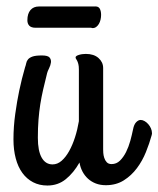

<svg xmlns="http://www.w3.org/2000/svg" viewBox="-20 -550 494 599"><path d="M310.1 27.8Q293 27.8 279.1 22.5Q265.1 17.1 254.6 7.6Q244.1 -2 237.3 -14.9Q230.5 -27.8 228 -43Q210 -11.2 185.5 8.8Q161.1 28.8 127.9 28.8Q103 28.8 83.3 18.6Q63.5 8.3 49.8 -10.5Q36.1 -29.3 29.1 -55.9Q22 -82.5 22 -115.2Q22 -154.8 27.6 -194.8Q33.2 -234.9 40 -267.1Q47.9 -304.7 58.1 -339.8Q60.5 -346.2 61.8 -352.8Q63 -359.4 67.4 -364.7Q71.8 -370.1 81.3 -373.5Q90.8 -377 110.8 -377Q129.4 -377 134.8 -370.4Q140.1 -363.8 138.9 -355Q137.7 -346.2 133.1 -336.9Q128.4 -327.6 127 -321.8Q120.1 -293.9 114.7 -271Q109.4 -248 105.7 -224.9Q102.1 -201.7 100.1 -176.5Q98.1 -151.4 98.1 -120.1Q98.1 -79.1 110.1 -58.1Q122.1 -37.1 144 -37.1Q159.2 -37.1 172.1 -48.3Q185.1 -59.6 195.6 -78.4Q206.1 -97.2 213.9 -121.3Q221.7 -145.5 226.1 -171.9V-333Q226.1 -343.8 224.4 -350.1Q222.7 -356.4 220.9 -360.1Q219.2 -363.8 217.5 -366Q215.8 -368.2 215.8 -371.1Q215.8 -373.5 218.8 -375.5Q221.7 -377.4 226.6 -378.9Q231.4 -380.4 237.1 -381.1Q242.7 -381.8 248 -381.8Q272.9 -381.8 287.4 -368.9Q301.8 -356 301.8 -337.9V-84Q301.8 -80.6 302.2 -73Q302.7 -65.4 305.2 -57.6Q307.6 -49.8 313 -43.9Q318.4 -38.1 328.1 -38.1Q343.3 -38.1 354.2 -48.8Q365.2 -59.6 373.3 -75.7Q381.3 -91.8 386.5 -110.6Q391.6 -129.4 395 -146Q397.9 -161.6 404.8 -168.7Q411.6 -175.8 418.9 -175.8Q424.8 -175.8 431.2 -172.1Q437.5 -168.5 442.6 -162.6Q447.8 -156.7 450.9 -149.4Q454.1 -142.1 454.1 -134.8Q454.1 -133.8 454.1 -132.3Q454.1 -130.9 453.1 -127.9Q446.3 -103 435.3 -75.7Q424.3 -48.3 407.2 -25.4Q390.1 -2.4 366.2 12.7Q342.3 27.8 310.1 27.8ZM273.4 -529.8Q286.1 -531.2 290.8 -523.7Q295.4 -516.1 295.4 -503.4Q295.4 -496.1 293.7 -488.8Q292 -481.4 288.6 -475.6Q285.2 -469.7 280.3 -466.1Q275.4 -462.4 269.5 -462.4Q268.6 -462.4 267.3 -462.4Q266.1 -462.4 264.6 -463.4H91.3Q77.6 -463.4 71.5 -469.7Q65.4 -476.1 65.4 -486.8Q65.4 -507.3 75 -518.6Q84.5 -529.8 101.6 -529.8Z"/></svg>

Font: Grand Hotel
Style: Regular
Weight: 400
Designer: Brian J. Bonislawsky & Jim Lyles for Astigmatic (AOETI)
Foundry: Astigmatic (AOETI)
Version: Version 001.000